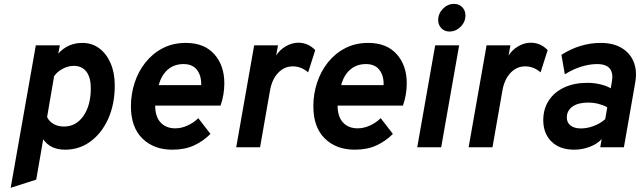

<svg xmlns="http://www.w3.org/2000/svg" viewBox="-20 -738 3207 962"><path d="M33.5 203 159.5 -511H280L272 -469.5Q320 -523 393 -523Q441 -523 477.2 -496Q513.5 -469 534.2 -421Q555 -373 555 -310Q555 -217 522.8 -144.2Q490.5 -71.5 434.2 -29.8Q378 12 306.5 12Q232.5 12 196.5 -40L161.5 162ZM300.5 -104Q361 -104 398 -157Q435 -210 435 -296.5Q435 -350 412.8 -379Q390.5 -408 349.5 -408Q321.5 -408 293.8 -393.2Q266 -378.5 251 -356L216 -151.5Q226.5 -129 248.8 -116.5Q271 -104 300.5 -104Z M843.5 12Q750 12 693 -44.5Q636 -101 636 -205.5Q636 -266.5 654.5 -323.2Q673 -380 708.8 -425Q744.5 -470 795.5 -496.5Q846.5 -523 911 -523Q1003 -523 1053.5 -466.8Q1104 -410.5 1104 -320.5Q1104 -263.5 1085 -209H757.5Q757.5 -154 784.5 -124.5Q811.5 -95 858.5 -95Q888.5 -95 919.5 -109Q950.5 -123 973.5 -146L1034.5 -67Q998 -30.5 951.8 -9.2Q905.5 12 843.5 12ZM775.5 -311.5H988Q989.5 -358.5 967 -387.8Q944.5 -417 899.5 -417Q852.5 -417 820.2 -388.8Q788 -360.5 775.5 -311.5Z M1163.5 0 1253.5 -511H1373L1363.5 -459.5Q1381.5 -488.5 1412.2 -506.2Q1443 -524 1475 -524Q1523.5 -524 1559.5 -487L1524 -375.5Q1489.5 -405.5 1447 -405.5Q1404.5 -405.5 1373.8 -373.2Q1343 -341 1333 -285.5L1283 0Z M1757.5 12Q1664 12 1607 -44.5Q1550 -101 1550 -205.5Q1550 -266.5 1568.5 -323.2Q1587 -380 1622.8 -425Q1658.5 -470 1709.5 -496.5Q1760.5 -523 1825 -523Q1917 -523 1967.5 -466.8Q2018 -410.5 2018 -320.5Q2018 -263.5 1999 -209H1671.5Q1671.5 -154 1698.5 -124.5Q1725.5 -95 1772.5 -95Q1802.5 -95 1833.5 -109Q1864.5 -123 1887.5 -146L1948.5 -67Q1912 -30.5 1865.8 -9.2Q1819.5 12 1757.5 12ZM1689.5 -311.5H1902Q1903.5 -358.5 1881 -387.8Q1858.5 -417 1813.5 -417Q1766.5 -417 1734.2 -388.8Q1702 -360.5 1689.5 -311.5Z M2231.5 -580Q2207.5 -580 2191.5 -596.5Q2175.5 -613 2175.5 -637.5Q2175.5 -670 2199.2 -694.2Q2223 -718.5 2255 -718.5Q2280 -718.5 2296 -702Q2312 -685.5 2312 -661Q2312 -628 2288 -604Q2264 -580 2231.5 -580ZM2070.5 0 2160.5 -511H2280.5L2190.5 0Z M2328 0 2418 -511H2537.5L2528 -459.5Q2546 -488.5 2576.8 -506.2Q2607.5 -524 2639.5 -524Q2688 -524 2724 -487L2688.5 -375.5Q2654 -405.5 2611.5 -405.5Q2569 -405.5 2538.2 -373.2Q2507.5 -341 2497.5 -285.5L2447.5 0Z M2858 12Q2784 12 2743 -28.8Q2702 -69.5 2702 -136Q2702 -192 2729.5 -234.2Q2757 -276.5 2807 -299.8Q2857 -323 2923.5 -323Q2956 -323 2987.8 -315.5Q3019.5 -308 3040 -295.5L3045 -324Q3063.5 -417 2971.5 -417Q2934 -417 2891.5 -403.8Q2849 -390.5 2810 -365.5L2793 -463.5Q2887.5 -523 2990 -523Q3051.5 -523 3093.8 -498.2Q3136 -473.5 3154.5 -429.2Q3173 -385 3163 -326L3106 0H2987.5L2994.5 -41Q2972 -16.5 2934.5 -2.2Q2897 12 2858 12ZM2890 -94.5Q2921.5 -94.5 2954 -106.5Q2986.5 -118.5 3012.5 -141L3022.5 -200.5Q3004 -211 2979 -217.5Q2954 -224 2926 -224Q2876.5 -224 2848.2 -203.8Q2820 -183.5 2820 -149.5Q2820 -123.5 2838.8 -109Q2857.5 -94.5 2890 -94.5Z"/></svg>

Font: Overpass
Style: Bold Italic
Weight: 700
Italic angle: -10°
Designer: Delve Withrington, Dave Bailey, Thomas Jockin
Foundry: Delve Fonts LLC
Version: Version 4.000; ttfautohint (v1.8.3)